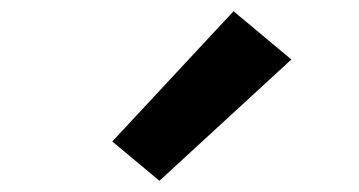

<svg xmlns="http://www.w3.org/2000/svg" viewBox="-20 -845 640 342"><path d="M264 -523 180 -593 396 -825 499 -739Z"/></svg>

Font: Iosevka Extrabold Extended
Style: Regular
Weight: 800
Width: 7
Monospace: yes
Designer: Belleve Invis
Foundry: Belleve Invis
Version: Version 32.5.0; ttfautohint (v1.8.4)